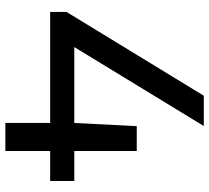

<svg xmlns="http://www.w3.org/2000/svg" viewBox="-52 -728 780 716"><g transform="rotate(90 338.0 -370.0)"><path d="M24.5 -167V-228L337 -740H450L155.5 -257H438.5L450.5 -490H543V-257H655V-167H543V0H438.5V-167Z"/></g></svg>

Font: Encode Sans Exp Md
Style: Regular
Weight: 500
Width: 7
Designer: Multiple Designers
Foundry: Impallari Type
Version: Version 3.002; ttfautohint (v1.8.3) -l 8 -r 50 -G 200 -x 14 